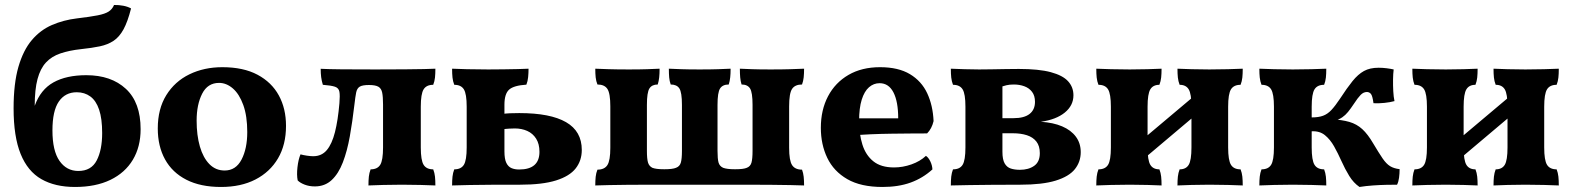

<svg xmlns="http://www.w3.org/2000/svg" viewBox="-20 -734 6247 763"><path d="M278 9Q198.8 9 144.4 -22.1Q90 -53.2 62 -122.2Q34 -191.2 34 -303.4Q34 -402 53.2 -468.3Q72.4 -534.6 106.5 -574.7Q140.6 -614.8 186.4 -634.6Q232.2 -654.4 285 -660.8Q338.4 -667.2 368 -673Q397.6 -678.8 412 -688.2Q426.4 -697.6 433.2 -714.2Q452.4 -714.6 470.3 -711.1Q488.2 -707.6 500.8 -700.4Q487.4 -647.6 470.8 -617.3Q454.2 -587 431.3 -571.8Q408.4 -556.6 376.8 -549.9Q345.2 -543.2 302.4 -538.8Q255 -533.6 220 -521.7Q185 -509.8 162.6 -485.6Q140.2 -461.4 129.1 -419.9Q118 -378.4 118 -313.6Q141.2 -378.2 192.6 -406.7Q244 -435.2 322.8 -435.2Q421.8 -435.2 480.3 -380.9Q538.8 -326.6 538.8 -220.8Q538.8 -150.6 507.9 -99Q477 -47.4 418.7 -19.2Q360.4 9 278 9ZM291.4 -54.6Q342.6 -54.6 364.3 -96.4Q386 -138.2 386 -205.2Q386 -262.4 373.9 -298.2Q361.8 -334 338.9 -350.7Q316 -367.4 285 -367.4Q239.2 -367.4 213.8 -330.5Q188.4 -293.6 188.4 -215.8Q188.4 -134.8 216.4 -94.7Q244.4 -54.6 291.4 -54.6Z M858.2 9Q777 9 720.9 -19.6Q664.8 -48.2 635.9 -100.5Q607 -152.8 607 -223.6Q607 -301.2 640.8 -355.8Q674.6 -410.4 732.8 -438.7Q791 -467 863.6 -467Q947.2 -467 1003.4 -437Q1059.6 -407 1088.1 -354.7Q1116.6 -302.4 1116.6 -233.8Q1116.6 -158.8 1084.8 -104.7Q1053 -50.6 995.3 -20.8Q937.6 9 858.2 9ZM872.8 -56.4Q917.2 -56.4 939.9 -99.9Q962.6 -143.4 962.6 -209.2Q962.6 -273 946.8 -316.7Q931 -360.4 905.4 -382.5Q879.8 -404.6 850.6 -404.6Q805.2 -404.6 783.3 -361.5Q761.4 -318.4 761.4 -254.8Q761.4 -196.4 774.3 -151.8Q787.2 -107.2 812.1 -81.8Q837 -56.4 872.8 -56.4Z M1231.2 6.8Q1209 6.8 1190.8 -0.2Q1172.6 -7.2 1163 -17Q1158.6 -38.4 1162.1 -69.4Q1165.6 -100.4 1174.2 -120.6Q1184.6 -117.6 1199.6 -115.4Q1214.6 -113.2 1224.8 -113.2Q1258.2 -113.2 1278.7 -137.5Q1299.2 -161.8 1311.1 -208.8Q1323 -255.8 1328.8 -323.4Q1331.4 -354.4 1328.8 -369.3Q1326.2 -384.2 1311.3 -389.3Q1296.4 -394.4 1263 -397Q1258.2 -412.6 1256.3 -427.7Q1254.4 -442.8 1254.4 -460.6Q1285.4 -459 1338.2 -458.5Q1391 -458 1472.4 -458Q1543.8 -458 1590.2 -458.5Q1636.6 -459 1665 -459.5Q1693.4 -460 1710.2 -461Q1710.2 -440.8 1708.6 -425.8Q1707 -410.8 1701.6 -397Q1674.6 -397 1663.4 -378.9Q1652.2 -360.8 1652.2 -310V-148Q1652.2 -97.2 1663.4 -79.1Q1674.6 -61 1701.6 -61Q1707 -47.2 1708.6 -32.2Q1710.2 -17.2 1710.2 3Q1688.2 2 1651.8 1Q1615.4 0 1577.2 0Q1539 0 1502.6 1Q1466.2 2 1444.2 3Q1444.2 -17.2 1445.8 -32.2Q1447.4 -47.2 1452.8 -61Q1479.8 -61 1491 -79.1Q1502.2 -97.2 1502.2 -148V-318.4Q1502.2 -349 1498.8 -365.8Q1495.4 -382.6 1483.6 -389.4Q1471.8 -396.2 1446.2 -396.2Q1420.6 -396.2 1409.7 -389.7Q1398.8 -383.2 1395.4 -366.4Q1392 -349.6 1388.4 -317.8Q1380.6 -250.8 1370.2 -192.3Q1359.8 -133.8 1342.5 -88.8Q1325.2 -43.8 1298.1 -18.5Q1271 6.8 1231.2 6.8Z M1776.6 3Q1776.6 -17.2 1778.2 -32.2Q1779.8 -47.2 1785.2 -61Q1812.2 -61 1823.4 -79.1Q1834.6 -97.2 1834.6 -148V-310Q1834.6 -360.8 1823.4 -378.9Q1812.2 -397 1785.2 -397Q1779.8 -410.8 1778.2 -425.8Q1776.6 -440.8 1776.6 -461Q1798.6 -460 1836.5 -459Q1874.4 -458 1920 -458Q1950.6 -458 1981.9 -458.5Q2013.2 -459 2038.9 -459.5Q2064.6 -460 2080.4 -461Q2080.4 -444 2078.8 -427.5Q2077.2 -411 2071.8 -397.6Q2021.8 -394.4 2003.2 -377.8Q1984.6 -361.2 1984.6 -317.8V-132.2Q1984.6 -102.2 1992.1 -86.8Q1999.6 -71.4 2012.7 -65.9Q2025.8 -60.4 2043 -60.4Q2083.4 -60.4 2103.6 -78Q2123.8 -95.6 2123.8 -130.6Q2123.8 -162 2110.6 -182.9Q2097.4 -203.8 2075.2 -213.7Q2053 -223.6 2025.8 -223.6Q2017.8 -223.6 2003.4 -222.8Q1989 -222 1975.8 -220V-281.2Q1991.2 -283.2 2006.7 -283.9Q2022.2 -284.6 2043.6 -284.6Q2167 -284.6 2229.5 -248.5Q2292 -212.4 2292 -138Q2292 -96 2267.9 -65Q2243.8 -34 2189.8 -17Q2135.8 0 2046.8 0Q1986.2 0 1936.5 0.2Q1886.8 0.4 1846.7 1.2Q1806.6 2 1776.6 3Z M2345.6 3Q2345.6 -16.6 2347.2 -31.6Q2348.8 -46.6 2354.2 -59.8Q2382 -59.8 2393.7 -77.9Q2405.4 -96 2405.4 -146.8V-311.2Q2405.4 -363.2 2393.7 -380.7Q2382 -398.2 2354.2 -398.2Q2348.8 -411.4 2347.2 -426.4Q2345.6 -441.4 2345.6 -461Q2368.2 -460 2400.2 -459Q2432.2 -458 2479.2 -458Q2523.8 -458 2552.1 -459Q2580.4 -460 2601.2 -461Q2601.2 -441.4 2599.6 -426.4Q2598 -411.4 2593.8 -398.2Q2570.8 -398.2 2560.8 -382.5Q2550.8 -366.8 2550.8 -317.2V-134.6Q2550.8 -102.8 2555.1 -88.3Q2559.4 -73.8 2572.4 -67.2Q2579.4 -64.4 2590.9 -62.9Q2602.4 -61.4 2620.2 -61.4Q2636.6 -61.4 2648.3 -62.9Q2660 -64.4 2666.4 -67.2Q2681.2 -72.6 2685.6 -87.7Q2690 -102.8 2690 -134.6V-317.2Q2690 -366.8 2679.8 -382.5Q2669.6 -398.2 2645.4 -398.2Q2640.6 -411.4 2639.3 -426.4Q2638 -441.4 2638 -461Q2659.2 -460 2687.5 -459Q2715.8 -458 2760.4 -458Q2805.6 -458 2833.9 -459Q2862.2 -460 2883.4 -461Q2883.4 -441.4 2881.8 -426.4Q2880.2 -411.4 2876 -398.2Q2851.8 -398.2 2841.6 -382.5Q2831.4 -366.8 2831.4 -317.2V-134.6Q2831.4 -102.8 2835.4 -88.3Q2839.4 -73.8 2853.6 -67.2Q2861.2 -64.4 2872.6 -62.9Q2884 -61.4 2901 -61.4Q2919 -61.4 2930.2 -62.9Q2941.4 -64.4 2947.8 -67.2Q2962 -72.6 2966.3 -87.7Q2970.6 -102.8 2970.6 -134.6V-317.2Q2970.6 -366.8 2960.6 -382.5Q2950.6 -398.2 2927 -398.2Q2922.8 -411.4 2921.5 -426.4Q2920.2 -441.4 2920.2 -461Q2941 -460 2969.3 -459Q2997.6 -458 3042.2 -458Q3089.2 -458 3120.9 -459Q3152.6 -460 3175.4 -461Q3175.4 -441.4 3173.8 -426.4Q3172.2 -411.4 3167.2 -398.2Q3139.4 -398.2 3127.7 -380.7Q3116 -363.2 3116 -311.2V-146.8Q3116 -96 3127.7 -77.9Q3139.4 -59.8 3167.2 -59.8Q3172.2 -46.6 3173.8 -31.6Q3175.4 -16.6 3175.4 3Q3152.6 2 3121.1 1.5Q3089.6 1 3047.6 0.5Q3005.6 0 2951.4 0H2564.2Q2509.4 0 2469.9 0.5Q2430.4 1 2401 1.5Q2371.6 2 2345.6 3Z M3487 9Q3401 9 3347.1 -22.1Q3293.2 -53.2 3267.6 -106.5Q3242 -159.8 3242 -226Q3242 -297.2 3270.6 -351.5Q3299.2 -405.8 3352 -436.4Q3404.8 -467 3477.2 -467Q3550 -467 3596.1 -439.3Q3642.2 -411.6 3664.7 -363.4Q3687.2 -315.2 3690 -252.8Q3683 -222.6 3664.2 -203.8Q3637.6 -203.8 3601.2 -203.5Q3564.8 -203.2 3523.6 -202.7Q3482.4 -202.2 3440.4 -200.4Q3398.4 -198.6 3360.2 -196V-263.8H3549.4Q3549.4 -330.4 3530.5 -366.9Q3511.6 -403.4 3475.4 -403.4Q3452 -403.4 3433.5 -387.4Q3415 -371.4 3404.5 -338Q3394 -304.6 3394 -253Q3394 -201.6 3407.1 -159.6Q3420.2 -117.6 3450.5 -93.1Q3480.8 -68.6 3532.8 -68.6Q3567.6 -68.6 3602 -80.7Q3636.4 -92.8 3659.6 -114.6Q3669.4 -108.4 3677 -92.8Q3684.6 -77.2 3685.4 -60.8Q3647.2 -26 3598.8 -8.5Q3550.4 9 3487 9Z M3758.6 3Q3758.6 -17.2 3760.2 -32.2Q3761.8 -47.2 3767.2 -61Q3794.2 -61 3805.4 -79.1Q3816.6 -97.2 3816.6 -148V-310Q3816.6 -360.8 3805.4 -378.9Q3794.2 -397 3767.2 -397Q3761.8 -410.8 3760.2 -425.8Q3758.6 -440.8 3758.6 -461Q3780.6 -460 3812.7 -459Q3844.8 -458 3870.8 -458Q3890.2 -458 3919 -458.5Q3947.8 -459 3977.4 -459.5Q4007 -460 4029 -460Q4108.2 -460 4155.8 -447.2Q4203.4 -434.4 4224.6 -411Q4245.8 -387.6 4245.8 -355.4Q4245.8 -314.8 4211.6 -286.8Q4177.4 -258.8 4116.2 -250Q4165.4 -247 4200.8 -231.9Q4236.2 -216.8 4255.5 -190.8Q4274.8 -164.8 4274.8 -129.4Q4274.8 -91 4251.5 -61.8Q4228.2 -32.6 4175.4 -16.3Q4122.6 0 4034.8 0Q3968.6 0 3919.8 0.5Q3871 1 3832.2 1.5Q3793.4 2 3758.6 3ZM4033.2 -59.2Q4067.4 -59.2 4089.8 -75Q4112.2 -90.8 4112.2 -125.4Q4112.2 -154 4098.6 -171.4Q4085 -188.8 4060.9 -196.6Q4036.8 -204.4 4005.2 -204.4H3939V-264.4H4008Q4050 -264.4 4071.5 -281.2Q4093 -298 4093 -329.4Q4093 -353.6 4081.4 -368.9Q4069.8 -384.2 4050.6 -391.2Q4031.4 -398.2 4009 -398.2Q3991.6 -398.2 3979.4 -395.2Q3967.2 -392.2 3948.6 -386.4L3963.6 -432V-131Q3963.6 -100 3972.5 -84.6Q3981.4 -69.2 3997 -64.2Q4012.6 -59.2 4033.2 -59.2Z M4659.2 3Q4659.2 -17.2 4660.8 -32.2Q4662.4 -47.2 4667.8 -61Q4693 -61 4703.9 -79.1Q4714.8 -97.2 4714.8 -148V-310Q4714.8 -360.8 4703.9 -378.9Q4693 -397 4667.8 -397Q4662.4 -410.8 4660.8 -425.8Q4659.2 -440.8 4659.2 -461Q4680.6 -460 4714.9 -459Q4749.2 -458 4785.6 -458Q4823.8 -458 4860.2 -459Q4896.6 -460 4918.6 -461Q4918.6 -440.8 4917 -425.8Q4915.4 -410.8 4910 -397Q4883 -397 4871.8 -378.9Q4860.6 -360.8 4860.6 -310V-148Q4860.6 -97.2 4871.8 -79.1Q4883 -61 4910 -61Q4915.4 -47.2 4917 -32.2Q4918.6 -17.2 4918.6 3Q4896.6 2 4860.2 1Q4823.8 0 4785.6 0Q4749.2 0 4714.9 1Q4680.6 2 4659.2 3ZM4336.6 3Q4336.6 -17.2 4338.2 -32.2Q4339.8 -47.2 4345.2 -61Q4372.2 -61 4383.4 -79.1Q4394.6 -97.2 4394.6 -148V-310Q4394.6 -360.8 4383.4 -378.9Q4372.2 -397 4345.2 -397Q4339.8 -410.8 4338.2 -425.8Q4336.6 -440.8 4336.6 -461Q4358.6 -460 4395 -459Q4431.4 -458 4469.6 -458Q4506 -458 4540.3 -459Q4574.6 -460 4596 -461Q4596 -440.8 4594.4 -425.8Q4592.8 -410.8 4587.4 -397Q4562.2 -397 4551.3 -378.9Q4540.4 -360.8 4540.4 -310V-148Q4540.4 -97.2 4551.3 -79.1Q4562.2 -61 4587.4 -61Q4592.8 -47.2 4594.4 -32.2Q4596 -17.2 4596 3Q4574.6 2 4540.3 1Q4506 0 4469.6 0Q4431.4 0 4395 1Q4358.6 2 4336.6 3ZM4511 -90.8V-171.8L4743 -367.2V-286.6Z M5382.6 9Q5358.8 -7.2 5341.8 -34.9Q5324.8 -62.6 5311 -93.6Q5297.2 -124.6 5281.7 -152.2Q5266.2 -179.8 5245.1 -196.9Q5224 -214 5192.6 -212.2V-267.4Q5220 -267.4 5238 -274.1Q5256 -280.8 5271.2 -297.2Q5286.4 -313.6 5305.2 -341.8Q5333 -384.6 5354.9 -411.7Q5376.8 -438.8 5400.3 -451.8Q5423.8 -464.8 5458.4 -464.8Q5475 -464.8 5491 -462.7Q5507 -460.6 5518.4 -458Q5516.2 -440.8 5515.9 -417.5Q5515.6 -394.2 5516.8 -371.6Q5518 -349 5521.6 -332.2Q5503.8 -327.4 5481.7 -325.1Q5459.6 -322.8 5438.2 -323.8Q5434.2 -353.6 5427.8 -361Q5421.4 -368.4 5412 -368.4Q5398.4 -368.4 5387.1 -356.8Q5375.8 -345.2 5360.6 -321.8Q5347.4 -302 5337 -289.2Q5326.6 -276.4 5314.1 -267.8Q5301.6 -259.2 5281.2 -252.4L5269.2 -260.4Q5313 -258 5342.3 -249.5Q5371.6 -241 5393.6 -220.9Q5415.6 -200.8 5436.8 -164.4Q5459.8 -125.8 5474.5 -104.3Q5489.2 -82.8 5504.3 -73.6Q5519.4 -64.4 5542 -61.8Q5542 -44.6 5539.8 -27.8Q5537.6 -11 5531.8 0Q5514.6 0 5489.3 0.5Q5464 1 5435.9 3Q5407.8 5 5382.6 9ZM4984.6 3Q4984.6 -17.2 4986.2 -32.2Q4987.8 -47.2 4993.2 -61Q5020.2 -61 5031.4 -79.1Q5042.6 -97.2 5042.6 -148V-310Q5042.6 -360.8 5031.4 -378.9Q5020.2 -397 4993.2 -397Q4987.8 -410.8 4986.2 -425.8Q4984.6 -440.8 4984.6 -461Q5006.6 -460 5043 -459Q5079.4 -458 5117.6 -458Q5155.8 -458 5192.2 -459Q5228.6 -460 5250.6 -461Q5250.6 -440.8 5249 -425.8Q5247.4 -410.8 5242 -397Q5215 -397 5203.8 -378.9Q5192.6 -360.8 5192.6 -310V-148Q5192.6 -97.2 5203.8 -79.1Q5215 -61 5242 -61Q5247.4 -47.2 5249 -32.2Q5250.6 -17.2 5250.6 3Q5228.6 2 5192.2 1Q5155.8 0 5117.6 0Q5079.4 0 5043 1Q5006.6 2 4984.6 3Z M5915.2 3Q5915.2 -17.2 5916.8 -32.2Q5918.4 -47.2 5923.8 -61Q5949 -61 5959.9 -79.1Q5970.8 -97.2 5970.8 -148V-310Q5970.8 -360.8 5959.9 -378.9Q5949 -397 5923.8 -397Q5918.4 -410.8 5916.8 -425.8Q5915.2 -440.8 5915.2 -461Q5936.6 -460 5970.9 -459Q6005.2 -458 6041.6 -458Q6079.8 -458 6116.2 -459Q6152.6 -460 6174.6 -461Q6174.6 -440.8 6173 -425.8Q6171.4 -410.8 6166 -397Q6139 -397 6127.8 -378.9Q6116.6 -360.8 6116.6 -310V-148Q6116.6 -97.2 6127.8 -79.1Q6139 -61 6166 -61Q6171.4 -47.2 6173 -32.2Q6174.6 -17.2 6174.6 3Q6152.6 2 6116.2 1Q6079.8 0 6041.6 0Q6005.2 0 5970.9 1Q5936.6 2 5915.2 3ZM5592.6 3Q5592.6 -17.2 5594.2 -32.2Q5595.8 -47.2 5601.2 -61Q5628.2 -61 5639.4 -79.1Q5650.6 -97.2 5650.6 -148V-310Q5650.6 -360.8 5639.4 -378.9Q5628.2 -397 5601.2 -397Q5595.8 -410.8 5594.2 -425.8Q5592.6 -440.8 5592.6 -461Q5614.6 -460 5651 -459Q5687.4 -458 5725.6 -458Q5762 -458 5796.3 -459Q5830.6 -460 5852 -461Q5852 -440.8 5850.4 -425.8Q5848.8 -410.8 5843.4 -397Q5818.2 -397 5807.3 -378.9Q5796.4 -360.8 5796.4 -310V-148Q5796.4 -97.2 5807.3 -79.1Q5818.2 -61 5843.4 -61Q5848.8 -47.2 5850.4 -32.2Q5852 -17.2 5852 3Q5830.6 2 5796.3 1Q5762 0 5725.6 0Q5687.4 0 5651 1Q5614.6 2 5592.6 3ZM5767 -90.8V-171.8L5999 -367.2V-286.6Z"/></svg>

Font: Vollkorn
Style: Regular
Weight: 400
Designer: Friedrich Althausen
Foundry: Friedrich Althausen
Version: Version 4.104